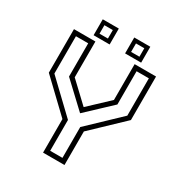

<svg xmlns="http://www.w3.org/2000/svg" viewBox="-192 -964 1030 1098"><g transform="rotate(30 323.5 -415.5)"><path d="M252.5 0V-221.5L52.5 -412.5V-700H194V-463.5L328 -337H318.5L453 -463.5V-700H594.5V-412.5L394 -221.5V0ZM282.5 -29.5H363.5V-233L564 -424V-670.5H483V-451L324 -301.5H322.5L163.5 -451V-670.5H82.5V-424L282.5 -233ZM375 -726V-831H481V-726ZM167 -726V-831H273V-726ZM192 -750.5H247.5V-806.5H192ZM400.5 -750.5H455.5V-806.5H400.5Z"/></g></svg>

Font: Tourney Light
Style: Regular
Weight: 300
Version: Version 1.015